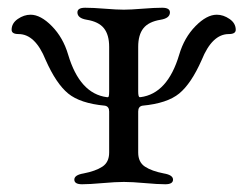

<svg xmlns="http://www.w3.org/2000/svg" viewBox="-20 -473 640 496"><path d="M337 -237Q337 -222 341 -222Q342 -222 343 -222Q413 -231 443 -332Q456 -376 485 -405.5Q514 -435 540 -435Q557 -435 573 -424Q589 -413 589 -396Q589 -385 571 -385Q528 -385 501 -318Q474 -257 443 -231.5Q412 -206 348 -200Q337 -198 337 -185V-79Q337 -54 354.5 -42.5Q372 -31 403 -25Q427 -21 427 -9Q427 3 407 3Q388 3 354.5 0Q321 -3 300 -3Q279 -3 245 0Q211 3 192 3Q172 3 172 -9Q172 -21 196 -25Q227 -31 244.5 -42.5Q262 -54 262 -79V-185Q262 -198 251 -200Q187 -206 156 -231.5Q125 -257 98 -318Q71 -385 28 -385Q10 -385 10 -396Q10 -413 26 -424Q42 -435 59 -435Q85 -435 114 -405.5Q143 -376 156 -332Q186 -231 256 -222Q260 -221 261 -224.5Q262 -228 262 -237V-352Q262 -383 248.5 -400Q235 -417 204 -422Q180 -426 180 -441Q180 -453 200 -453Q220 -453 251 -450.5Q282 -448 300 -448Q317 -448 348 -450.5Q379 -453 399 -453Q419 -453 419 -441Q419 -426 395 -422Q364 -417 350.5 -400Q337 -383 337 -352Z"/></svg>

Font: EB Garamond SC 12
Style: Regular
Weight: 400
Version: Version 0.016 ; ttfautohint (v0.97) -l 8 -r 50 -G 200 -x 0 -